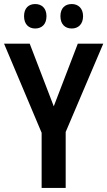

<svg xmlns="http://www.w3.org/2000/svg" viewBox="-20 -930 531 950"><path d="M99 -850C99 -810 122 -789 154 -789C187 -789 210 -810 210 -850C210 -889 187 -910 154 -910C122 -910 99 -890 99 -850ZM279 -850C279 -810 302 -789 335 -789C367 -789 391 -810 391 -850C391 -889 367 -910 335 -910C302 -910 279 -890 279 -850ZM246 -404 127 -714H0L186 -273V0H305V-277L491 -714H365Z"/></svg>

Font: Noto Sans Arabic UI Cn SmBd
Style: Regular
Weight: 600
Width: 3
Designer: Monotype Design Team, Nadine Chahine and Nizar Qandah
Foundry: Monotype Imaging Inc.
Version: Version 2.010